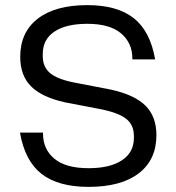

<svg xmlns="http://www.w3.org/2000/svg" viewBox="-20 -720 687 750"><path d="M58 -202H148V-198Q148 -137 192.5 -100Q237 -63 326 -63Q410 -63 456.5 -94Q503 -125 503 -181V-189Q503 -231 474.5 -254.5Q446 -278 381 -292L235 -320Q144 -340 101.5 -382.5Q59 -425 59 -498Q59 -594 127.5 -647Q196 -700 321 -700Q438 -700 502.5 -649Q567 -598 586 -488H497V-492Q497 -552 453 -589.5Q409 -627 321 -627Q238 -627 192.5 -596.5Q147 -566 147 -509V-501Q147 -459 175 -435Q203 -411 268 -398L413 -370Q505 -350 548 -307.5Q591 -265 591 -192Q591 -96 522 -43Q453 10 326 10Q207 10 142 -41Q77 -92 58 -202Z"/></svg>

Font: Mozilla Text BETA
Style: Regular
Weight: 400
Designer: Studio DRAMA
Foundry: Studio DRAMA
Version: Version 0.100